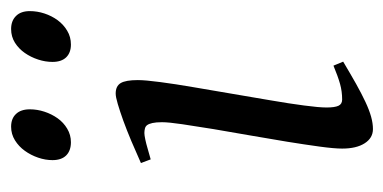

<svg xmlns="http://www.w3.org/2000/svg" viewBox="-198 -494 711 356"><g transform="rotate(-90 158.0 -315.5)"><path d="M222.2 -35.2Q199.2 -21.5 180.9 -11.2Q162.6 -1 147.5 6.1Q132.3 13.2 120.1 16.6Q107.9 20 97.2 20Q80.6 20 70.8 4.6Q61 -10.7 61 -37.1Q61 -51.8 64.7 -78.9Q68.4 -106 73.7 -138.9Q79.1 -171.9 85.4 -207.8Q91.8 -243.7 97.2 -276.1Q102.5 -308.6 106.2 -333.7Q109.9 -358.9 109.9 -371.1Q109.9 -382.3 108.4 -388.9Q106.9 -395.5 104.5 -398.7Q102.1 -401.9 98.1 -402.8Q94.2 -403.8 89.8 -403.8Q85.9 -403.8 77.9 -402.1Q69.8 -400.4 61.5 -397.9Q52.2 -395.5 41 -392.1L34.2 -410.2Q54.7 -419.4 75 -428Q95.2 -436.5 112.8 -442.9Q130.4 -449.2 143.6 -453.1Q156.7 -457 163.1 -457Q176.8 -457 182.4 -447.8Q188 -438.5 188 -416Q188 -401.9 184.3 -374.3Q180.7 -346.7 174.8 -312.5Q168.9 -278.3 162.6 -241Q156.2 -203.6 150.4 -169.4Q144.5 -135.3 140.9 -107.7Q137.2 -80.1 137.2 -65.9Q137.2 -50.8 140.4 -43.9Q143.6 -37.1 151.9 -37.1Q167 -37.1 180.9 -41Q194.8 -44.9 214.8 -53.2ZM133.8 -616.2Q133.8 -602.5 129.4 -589.1Q125 -575.7 117.2 -564.7Q109.4 -553.7 97.9 -546.9Q86.4 -540 72.8 -540Q57.1 -540 48.3 -548.8Q39.6 -557.6 39.6 -574.2Q39.6 -587.4 44.2 -600.8Q48.8 -614.3 56.9 -625.5Q64.9 -636.7 76.4 -643.8Q87.9 -650.9 101.6 -650.9Q116.7 -650.9 125.2 -641.8Q133.8 -632.8 133.8 -616.2ZM315.9 -616.2Q315.9 -602.5 311.5 -589.1Q307.1 -575.7 299.1 -564.7Q291 -553.7 279.5 -546.9Q268.1 -540 253.9 -540Q238.8 -540 230.2 -548.8Q221.7 -557.6 221.7 -574.2Q221.7 -587.4 226.1 -600.8Q230.5 -614.3 238.3 -625.5Q246.1 -636.7 257.3 -643.8Q268.6 -650.9 282.7 -650.9Q297.9 -650.9 306.9 -641.8Q315.9 -632.8 315.9 -616.2Z"/></g></svg>

Font: Gentium Plus Am
Style: Italic
Weight: 400
Italic angle: -8°
Designer: J. Victor Gaultney, Annie Olsen, Iska Routamaa, Becca Hirsbrunner
Foundry: SIL International
Version: Version 5.000